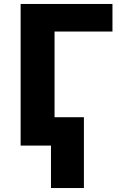

<svg xmlns="http://www.w3.org/2000/svg" viewBox="-20 -734 609 968"><path d="M547 -714V-575H255V-143H403V214H237V0H84V-714Z"/></svg>

Font: Noto Sans ExtraBold
Style: Regular
Weight: 800
Designer: Monotype Design Team
Foundry: Monotype Imaging Inc.
Version: Version 2.007